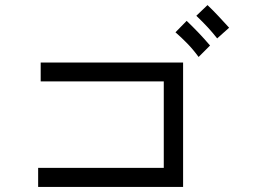

<svg xmlns="http://www.w3.org/2000/svg" viewBox="-20 -793 1040 755"><path d="M700 -547V-58H130V-133H624V-473H140V-547ZM670 -666 714 -711Q737 -689 760 -665Q783 -641 806 -614L761 -569Q739 -599 716 -622.5Q693 -646 670 -666ZM752 -731 796 -773Q819 -751 839.5 -729Q860 -707 881 -684L834 -642Q815 -666 797 -685.5Q779 -705 752 -731Z"/></svg>

Font: D2Coding ligature
Style: Regular
Weight: 400
Monospace: yes
Designer: Yong-Rak Park; Jeong-Hwan Yoon; Sang-Min Lee;
Foundry: NHN Corporation
Version: Version 1.3.2; Build 20180524